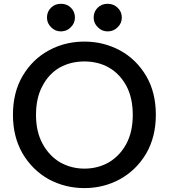

<svg xmlns="http://www.w3.org/2000/svg" viewBox="-20 -962 872 992"><path d="M231.4 -36.1Q147.5 -83 96.7 -168.9Q46.9 -254.9 46.9 -369.1Q46.9 -484.4 96.7 -569.3Q147.5 -655.3 231.4 -701.2Q281.2 -728.5 335.9 -739.3Q375 -747.1 416 -747.1Q515.6 -747.1 600.6 -701.2Q684.6 -655.3 735.4 -569.3Q785.2 -484.4 785.2 -369.1Q785.2 -254.9 735.4 -168.9Q684.6 -83 599.6 -36.1Q515.6 9.8 416 9.8Q316.4 9.8 231.4 -36.1ZM542 -123Q598.6 -156.2 632.8 -218.8Q666 -281.2 666 -368.2Q666 -456.1 632.8 -518.6Q598.6 -581.1 542 -613.3Q486.3 -644.5 416 -644.5Q345.7 -644.5 289.1 -613.3Q232.4 -581.1 199.2 -517.6Q166 -456.1 166 -368.2Q166 -281.2 200.2 -218.8Q234.4 -156.2 291 -123Q348.6 -90.8 416 -90.8Q485.4 -90.8 542 -123ZM244.1 -821.3Q222.7 -841.8 222.7 -871.1Q222.7 -901.4 243.2 -921.9Q263.7 -942.4 294.9 -942.4Q326.2 -942.4 346.7 -921.9Q367.2 -901.4 367.2 -871.1Q367.2 -841.8 345.7 -821.3Q329.1 -803.7 305.7 -800.8Q300.8 -799.8 294.9 -799.8Q264.6 -799.8 244.1 -821.3ZM485.4 -821.3Q463.9 -841.8 463.9 -871.1Q463.9 -901.4 484.4 -921.9Q504.9 -942.4 536.1 -942.4Q567.4 -942.4 587.9 -921.9Q609.4 -901.4 609.4 -871.1Q609.4 -841.8 587.9 -821.3Q567.4 -799.8 536.1 -799.8Q505.9 -799.8 485.4 -821.3Z"/></svg>

Font: Alata=Ham
Style: Regular
Weight: 400
Designer: Spyros Zevelakis, Eben Sorkin
Version: Version 1.004